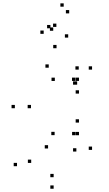

<svg xmlns="http://www.w3.org/2000/svg" viewBox="-20 -924 660 1159"><path d="M270.2 -27.7V-47.7H250.2V-27.7ZM435.2 -107.7V-127.7H415.2V-107.7ZM456.8 -107.7V-127.7H436.8V-107.7ZM456.8 -184V-204H436.8V-184ZM309.7 -108.2V-128.2H289.7V-108.2ZM167 -270.7V-290.7H147V-270.7ZM311 -435.3V-455.3H291V-435.3ZM456.8 -359V-379H436.8V-359ZM456.8 -435.5V-455.5H436.8V-435.5ZM434.7 -435.5V-455.5H414.7V-435.5ZM274.2 -515.3V-535.3H254.2V-515.3ZM69.7 -270.7V-290.7H49.7V-270.7ZM535.7 -503.7V-523.7H515.7V-503.7ZM455.3 -503.7V-523.7H435.3V-503.7ZM445.7 -412.8V-432.8H425.7V-412.8ZM441 -412.8V-432.8H421V-412.8ZM441 -9.2V-29.2H421V-9.2ZM303.8 145.7V125.7H283.8V145.7ZM168.3 59.5V39.5H148.3V59.5ZM82.7 79.2V59.2H62.7V79.2ZM303.8 215.3V195.3H283.8V215.3ZM535.7 -19.2V-39.2H515.7V-19.2ZM284.3 -753.3V-773.3H264.3V-753.3ZM301.3 -738.3V-758.3H281.3V-738.3ZM397.7 -843.2V-863.2H377.7V-843.2ZM364.5 -883.7V-903.7H344.5V-883.7ZM243.7 -719.7V-739.7H223.7V-719.7ZM321.3 -632.8V-652.8H301.3V-632.8ZM391.7 -697V-717H371.7V-697ZM320.3 -761.5V-781.5H300.3V-761.5Z"/></svg>

Font: Monaspace Neon Dots Var
Style: Regular
Weight: 400
Designer: Riley Cran and the Lettermatic Team
Version: Version 1.100 (Monaspace Neon Dots)